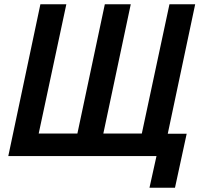

<svg xmlns="http://www.w3.org/2000/svg" viewBox="-20 -734 938 903"><path d="M683 149H803L858 -105H769L898 -714H777L647 -106H466L595 -714H473L344 -106H162L292 -714H170L19 0H716Z"/></svg>

Font: Noto Sans SemiCondensed SemiBold
Style: Italic
Weight: 600
Width: 4
Italic angle: -12°
Designer: Monotype Design Team
Foundry: Monotype Imaging Inc.
Version: Version 2.013